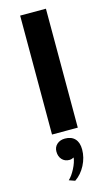

<svg xmlns="http://www.w3.org/2000/svg" viewBox="-144 -734 615 1065"><g transform="rotate(-15 164.0 -201.0)"><path d="M90 -683H238V0H90ZM114 269Q134 251 152 216Q170 181 173 154Q160 161 147 161Q121 161 105 143.5Q89 126 89 98Q89 72 107 56Q125 40 153 40Q190 40 210 61.5Q230 83 230 123Q230 169 207.5 212.5Q185 256 148 281Z"/></g></svg>

Font: Fahkwang
Style: Bold
Weight: 700
Designer: Suppakit Chalermlarp | Katatrad Co.,Ltd.
Foundry: Cadson Demak Co.,Ltd.
Version: Version 1.000; ttfautohint (v1.6)